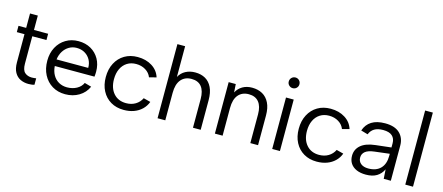

<svg xmlns="http://www.w3.org/2000/svg" viewBox="-49 -1258 4159 1802"><g transform="rotate(15 2030.0 -356.5)"><path d="M306.9 -4.5Q295.4 -0.7 279.9 1.1Q264.4 3 248.9 3Q205.9 3 170.6 -13.9Q135.2 -30.7 114.4 -67.9Q93.5 -105 93.5 -165.2V-438.9H19V-500H93.5V-640H169.3V-500H306.9V-438.9H169.3V-172.7Q169.3 -110.1 196.4 -86.7Q223.6 -63.3 264.1 -63.3Q272.9 -63.3 285.1 -64.4Q297.4 -65.5 306.9 -66.8Z M607 7Q535.3 7 480.6 -26Q426 -59 395.3 -118Q364.5 -177 364.5 -254.3Q364.5 -328.3 395 -385.3Q425.5 -442.3 479.4 -474.6Q533.3 -507 601.8 -507Q670.2 -507 722.5 -477.3Q774.7 -447.5 804.5 -394.9Q834.2 -342.3 834.2 -273.1Q834.2 -262.3 833.5 -249.7Q832.7 -237.1 831.2 -223.9H445.5Q448.8 -174.8 469.7 -137.7Q490.6 -100.6 526.2 -80.3Q561.9 -60 607 -60Q659.3 -60 700.4 -82.4Q741.4 -104.9 758.7 -143.2L825.5 -124.5Q798.2 -63 739.9 -28Q681.5 7 607 7ZM445.5 -287.9H753.2Q753.7 -332.8 734 -367.5Q714.2 -402.1 679.9 -421.8Q645.6 -441.5 601.8 -441.5Q560.9 -441.5 527.5 -421.7Q494.1 -401.9 472.7 -367.4Q451.3 -333 445.5 -287.9Z M1175.5 7Q1103.5 7 1049.3 -24.9Q995 -56.7 964.8 -114.4Q934.5 -172 934.5 -248.3Q934.5 -325.5 965.2 -383.9Q995.8 -442.3 1050.4 -474.6Q1105 -507 1176.8 -507Q1258 -507 1317.1 -469.8Q1376.2 -432.5 1396 -368L1327 -350.1Q1311.5 -391.1 1271.5 -415.6Q1231.6 -440 1179.8 -440Q1129.7 -440 1092.4 -416.4Q1055.1 -392.9 1034.6 -349.9Q1014 -306.8 1014 -249Q1014 -162.6 1059.1 -111.3Q1104.2 -60 1180.8 -60Q1232.1 -60 1271 -83.2Q1309.9 -106.4 1330.2 -147.9L1398.7 -130.2Q1382.7 -87.2 1350.6 -56.4Q1318.5 -25.5 1274.2 -9.2Q1230 7 1175.5 7Z M1504.1 0V-720H1579.1V-421.3Q1601.8 -463.4 1642.8 -485.2Q1683.9 -507 1735.9 -507Q1792.4 -507 1834.3 -483.3Q1876.2 -459.5 1899.7 -410.6Q1923.2 -361.7 1923.2 -287.7V0H1848.2V-279Q1848.2 -357.1 1815.4 -398.2Q1782.6 -439.2 1717.8 -439.2Q1653.2 -439.2 1616.1 -395.3Q1579.1 -351.3 1579.1 -265.9V0Z M2061.1 0V-500H2130.1L2135.3 -420Q2156.5 -460.6 2195.8 -483.8Q2235.1 -507 2289 -507Q2345.9 -507 2389.1 -483Q2432.2 -459 2456.3 -410.2Q2480.5 -361.5 2480.5 -288V0H2405.5V-279.3Q2405.5 -357.4 2371.8 -398.4Q2338.1 -439.5 2274.5 -439.5Q2209.9 -439.5 2173 -396.4Q2136.1 -353.3 2136.1 -267.9V0Z M2618.1 0V-500H2693.1V0ZM2655.9 -600.7Q2635 -600.7 2619.5 -615.6Q2604.1 -630.6 2604.1 -651.8Q2604.1 -674.7 2619.5 -689.7Q2635 -704.6 2655.9 -704.6Q2677.6 -704.6 2692.7 -689.7Q2707.8 -674.7 2707.8 -651.8Q2707.8 -630.6 2692.7 -615.6Q2677.7 -600.7 2655.9 -600.7Z M3050.5 7Q2978.5 7 2924.3 -24.9Q2870 -56.7 2839.8 -114.4Q2809.5 -172 2809.5 -248.3Q2809.5 -325.5 2840.2 -383.9Q2870.8 -442.3 2925.4 -474.6Q2980 -507 3051.8 -507Q3133 -507 3192.1 -469.8Q3251.2 -432.5 3271 -368L3202 -350.1Q3186.5 -391.1 3146.5 -415.6Q3106.6 -440 3054.8 -440Q3004.7 -440 2967.4 -416.4Q2930.1 -392.9 2909.6 -349.9Q2889 -306.8 2889 -249Q2889 -162.6 2934.1 -111.3Q2979.2 -60 3055.8 -60Q3107.1 -60 3146 -83.2Q3184.9 -106.4 3205.2 -147.9L3273.7 -130.2Q3257.7 -87.2 3225.6 -56.4Q3193.5 -25.5 3149.2 -9.2Q3105 7 3050.5 7Z M3528.3 5.5Q3475 5.5 3436.9 -11.1Q3398.8 -27.7 3378.4 -58.6Q3358 -89.5 3358 -132.5Q3358 -195.2 3405.2 -235.6Q3452.3 -275.9 3545.6 -286.2L3695.7 -303.2V-344.7Q3695.7 -389.6 3667.3 -415.5Q3638.8 -441.5 3578.8 -441.5Q3526.4 -441.5 3494.3 -422.1Q3462.1 -402.6 3447.3 -364.6L3380.3 -383.8Q3400.3 -444.3 3450.1 -475.6Q3500 -507 3581.2 -507Q3675.2 -507 3723 -461.5Q3770.7 -416 3770.7 -340.8V0H3701.7L3695.7 -91Q3674.5 -44.9 3633.4 -19.7Q3592.4 5.5 3528.3 5.5ZM3535.7 -56.3Q3612.1 -56.3 3653.9 -99.2Q3695.7 -142.2 3695.7 -220.5V-241.9L3550.5 -224.4Q3491.4 -217.4 3463.7 -195Q3436 -172.5 3436 -136.5Q3436 -100.1 3462.5 -78.2Q3488.9 -56.3 3535.7 -56.3Z M3911.1 0V-720H3986.1V0Z"/></g></svg>

Font: Envelope Sans Variable
Style: Regular
Weight: 500
Designer: Andreas Rasmussen / Norman Anderson
Foundry: mail.de GmbH
Version: Version 1.150